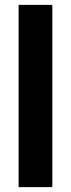

<svg xmlns="http://www.w3.org/2000/svg" viewBox="-20 -770 292 790"><path d="M195.3 0H56.6V-750H195.3Z"/></svg>

Font: RobotoCondensed-Bold
Style: Bold
Weight: 700
Designer: Google
Version: Version 2.001240; 2014